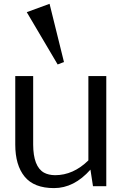

<svg xmlns="http://www.w3.org/2000/svg" viewBox="-20 -965 631 995"><path d="M59.1 0ZM311.5 -643.6 278.8 -630.9 118.7 -901.9 236.8 -945.3ZM265.1 -57.1Q359.9 -57.1 438 -133.8V-570.8H530.8V0H461.9L448.7 -85.9Q363.8 9.8 260 9.8Q156.2 9.8 107.7 -49.6Q59.1 -108.9 59.1 -215.8V-570.8H151.9V-215.8Q152.3 -101.6 208 -70.3Q231.4 -57.6 265.1 -57.1Z"/></svg>

Font: Dhyana
Style: Regular
Weight: 400
Foundry: Vernon Adams
Version: Version 1.002; ttfautohint (v0.8.51-6076)